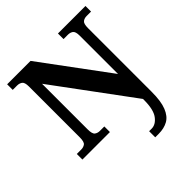

<svg xmlns="http://www.w3.org/2000/svg" viewBox="-250 -881 1288 1288"><g transform="rotate(-45 394.0 -237.0)"><path d="M479 240V182H503Q542 182 572.5 141.5Q603 101 603 9V0L196 -551V-118Q196 -75 211 -64Q226 -53 247 -53H289V0H28V-53H70Q91 -53 106 -64Q121 -75 121 -118V-600Q121 -640 105.5 -650.5Q90 -661 70 -661H28V-714H250L603 -237V-600Q603 -640 587.5 -650.5Q572 -661 552 -661H510V-714H771V-661H729Q708 -661 693 -650Q678 -639 678 -596V8Q678 97 657.5 148Q637 199 600 219.5Q563 240 512 240Z"/></g></svg>

Font: Noto Serif Toto
Style: Bold
Weight: 700
Designer: Monotype Design Team
Foundry: Monotype Imaging Inc.
Version: Version 2.001; ttfautohint (v1.8.4.7-5d5b)